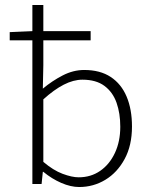

<svg xmlns="http://www.w3.org/2000/svg" viewBox="-20 -739 600 771"><path d="M298 12Q264 12 226 -4.5Q188 -21 154 -49H152L147 0H110V-719H154V-477L152 -383Q189 -414 231.5 -436Q274 -458 318 -458Q382 -458 424.5 -430Q467 -402 488.5 -351Q510 -300 510 -231Q510 -155 480.5 -100.5Q451 -46 403 -17Q355 12 298 12ZM296 -27Q345 -27 382.5 -53Q420 -79 441.5 -125Q463 -171 463 -230Q463 -284 448 -326.5Q433 -369 399.5 -394Q366 -419 311 -419Q275 -419 236 -399Q197 -379 154 -340V-89Q194 -55 231.5 -41Q269 -27 296 -27ZM19 -577V-610L111 -614H344V-577Z"/></svg>

Font: Mada Light
Style: Regular
Weight: 300
Designer: Khaled Hosny
Version: Version 1.5